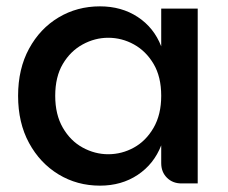

<svg xmlns="http://www.w3.org/2000/svg" viewBox="-20 -578 718 605"><path d="M295 7Q223 7 164.5 -28.5Q106 -64 71.5 -127.5Q37 -191 37 -276Q37 -361 71.5 -424.5Q106 -488 164.5 -523Q223 -558 295 -558Q363 -558 414 -524.5Q465 -491 488 -432V-551H603V0H552Q524 0 506 -18Q488 -36 488 -64V-120Q465 -61 414 -27Q363 7 295 7ZM321 -92Q364 -92 402 -113Q440 -134 464 -175.5Q488 -217 488 -276Q488 -336 464 -376.5Q440 -417 402 -438Q364 -459 321 -459Q279 -459 240.5 -438Q202 -417 178 -376.5Q154 -336 154 -276Q154 -217 178 -175.5Q202 -134 240.5 -113Q279 -92 321 -92Z"/></svg>

Font: Parkinsans Medium
Style: Regular
Weight: 500
Designer: Red Stone, Indian Type Foundry
Foundry: Indian Type Foundry
Version: Version 1.000